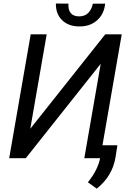

<svg xmlns="http://www.w3.org/2000/svg" viewBox="-20 -908 777 1102"><path d="M32.7 0ZM584 -710.9H678.7L555.2 0H463.9L558.1 -542L127.9 0H32.7L156.2 -710.9H248L153.8 -168.9ZM583.5 -887.2Q577.6 -826.2 535.9 -790.3Q494.1 -754.4 431.6 -756.3Q371.6 -757.3 335.7 -793Q299.8 -828.6 300.8 -887.7L372.6 -887.2Q369.1 -815.9 432.1 -814Q466.8 -813.5 486.8 -834.2Q506.8 -855 512.7 -886.7ZM535.2 174.8 484.4 138.2Q541 68.4 554.7 -0.5L567.4 -74.2H653.8L643.6 -8.3Q626 103 535.2 174.8Z"/></svg>

Font: Roboto
Style: Italic
Weight: 400
Italic angle: -12°
Designer: Google
Version: Version 2.134; 2016; ttfautohint (v1.6)